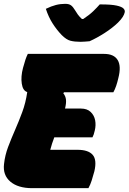

<svg xmlns="http://www.w3.org/2000/svg" viewBox="-24 -981 671 1001"><path d="M144 0Q70 0 30 -34Q-10 -68 -3 -126Q2 -172 18.5 -215.5Q35 -259 54.5 -303.5Q74 -348 92 -396.5Q110 -445 118 -501Q95 -508 89.5 -545Q84 -582 96 -627Q103 -653 108.5 -669.5Q114 -686 121 -700H519Q570 -700 589.5 -668Q609 -636 593 -574Q588 -552 581.5 -533Q575 -514 567 -500H310L306 -495Q318 -480 320 -461.5Q322 -443 315 -415H398Q430 -415 448.5 -397.5Q467 -380 472 -354Q477 -328 470 -300Q465 -277 458 -265H259Q253 -249 247.5 -232.5Q242 -216 238 -200H380Q436 -200 459 -174Q482 -148 468 -88Q461 -62 454 -40Q447 -18 437 0ZM443 -766Q433 -765 418.5 -764Q404 -763 396 -763Q365 -763 343.5 -768.5Q322 -774 298 -798Q272 -825 250.5 -858.5Q229 -892 215 -935Q244 -949 267.5 -955Q291 -961 316 -961Q336 -961 346.5 -953Q357 -945 367 -928Q374 -916 382 -905Q390 -894 403 -882H410Q442 -903 462.5 -923Q483 -943 496 -958H502Q556 -958 583.5 -952Q611 -946 620 -936.5Q629 -927 626 -916Q624 -906 616 -893Q608 -880 591 -863Q562 -835 521.5 -809Q481 -783 443 -766Z"/></svg>

Font: Recursive Sn Csl St XBk
Style: Italic
Weight: 1000
Italic angle: -15°
Version: Version 1.085;hotconv 1.1.0;makeotfexe 2.6.0; ttfautohint (v